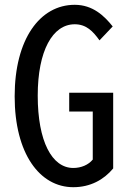

<svg xmlns="http://www.w3.org/2000/svg" viewBox="-20 -767 540 799"><path d="M285 12C356 12 412 -19 451 -66V-381H268V-303H366V-103C348 -81 318 -68 285 -68C196 -68 137 -179 137 -369C137 -556 199 -666 291 -666C339 -666 367 -637 394 -599L449 -657C414 -701 366 -747 291 -747C146 -747 41 -604 41 -366C41 -128 145 12 285 12Z"/></svg>

Font: Noto Sans Mono CJK SC
Style: Regular
Weight: 400
Designer: Ryoko NISHIZUKA 西塚涼子 (kana, bopomofo & ideographs); Paul D. Hunt (Latin, Greek & Cyrillic); Sandoll Communications 산돌커뮤니
Foundry: Adobe
Version: Version 2.004;hotconv 1.0.118;makeotfexe 2.5.65603